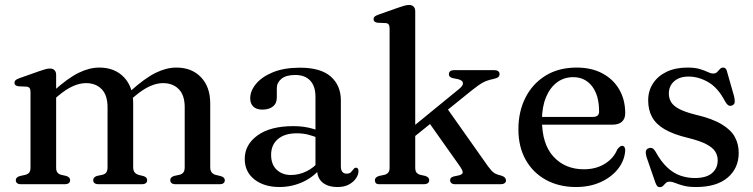

<svg xmlns="http://www.w3.org/2000/svg" viewBox="-20 -758 3100 790"><path d="M211 -450V-68.5Q211 -55 216 -48.5Q221 -42 230.5 -39L253 -34Q268.5 -28.5 268.5 -17Q268.5 0 245.5 0H67Q55.5 0 50.2 -4.5Q45 -9 45 -16.5Q45 -22.5 49 -26.8Q53 -31 61.5 -33.5L85.5 -39Q95.5 -42 100.5 -48.5Q105.5 -55 105.5 -68.5V-379.5Q105.5 -390.5 101.8 -395.5Q98 -400.5 89.5 -401.5L55.5 -403Q47 -404.5 43.2 -408Q39.5 -411.5 39.5 -417Q39.5 -423.5 43.8 -427.8Q48 -432 59 -436L142.5 -465.5Q158 -471 167.8 -473.5Q177.5 -476 185.5 -476Q198 -476 204.5 -469Q211 -462 211 -450ZM196.5 -344 177 -363.5 199 -382.5Q259 -436.5 303.2 -458.2Q347.5 -480 388.5 -480Q452 -480 490 -440.2Q528 -400.5 528 -332.5V-70.5Q528 -56 533.8 -49Q539.5 -42 550 -38.5L570.5 -33.5Q585.5 -28.5 585.5 -17Q585.5 0 563 0H386.5Q363.5 0 363.5 -17Q363.5 -28.5 378.5 -34L402 -39Q413 -42 417.8 -49.2Q422.5 -56.5 422.5 -70.5V-316.5Q422.5 -366.5 398.2 -391.2Q374 -416 333.5 -416Q308 -416 279.5 -403.2Q251 -390.5 218 -362.5ZM513.5 -344 494.5 -363.5 516 -382.5Q576 -436.5 620.2 -458.2Q664.5 -480 705.5 -480Q769 -480 807 -440.2Q845 -400.5 845 -332.5V-70.5Q845 -56 850.8 -48.8Q856.5 -41.5 867 -38.5L888 -33.5Q896.5 -31 900.8 -26.8Q905 -22.5 905 -16.5Q905 -9 899.8 -4.5Q894.5 0 882.5 0H703.5Q680.5 0 680.5 -17Q680.5 -28.5 696 -34L719 -39Q730 -42 735 -49.2Q740 -56.5 740 -70.5V-316.5Q740 -366.5 715.5 -391.2Q691 -416 650.5 -416Q625 -416 596.5 -403.2Q568 -390.5 535 -362.5Z M1284.5 -61.5V-71.5L1278 -74.5V-360Q1278 -403.5 1256.2 -426.5Q1234.5 -449.5 1195 -449.5Q1157 -449.5 1138 -433.8Q1119 -418 1119 -396V-357Q1119 -332.5 1103 -319.8Q1087 -307 1059.5 -307Q1035 -307 1022.2 -319.5Q1009.5 -332 1009.5 -353.5Q1009.5 -384 1033.5 -413Q1057.5 -442 1103.2 -460.8Q1149 -479.5 1214.5 -479.5Q1299.5 -479.5 1341 -443Q1382.5 -406.5 1382.5 -345V-74.5Q1382.5 -58 1388.8 -50.8Q1395 -43.5 1406 -43.5Q1418 -43.5 1423.5 -49Q1429 -54.5 1433 -60Q1435.5 -63.5 1438 -65.8Q1440.5 -68 1444.5 -68Q1450 -68 1452.5 -64.2Q1455 -60.5 1455 -54Q1455 -39.5 1445 -24.5Q1435 -9.5 1416 1Q1397 11.5 1369 11.5Q1329.5 11.5 1307 -7.2Q1284.5 -26 1284.5 -61.5ZM987 -104Q987 -163 1039.8 -201Q1092.5 -239 1186.5 -239Q1220.5 -239 1249 -232.8Q1277.5 -226.5 1299 -216.5L1291 -189.5Q1270.5 -198 1248.8 -203.8Q1227 -209.5 1201 -209.5Q1151.5 -209.5 1123.5 -185.8Q1095.5 -162 1095.5 -121Q1095.5 -81 1118.5 -59.5Q1141.5 -38 1177 -38Q1210 -38 1241 -53Q1272 -68 1294 -96L1304.5 -73Q1275 -32.5 1228.5 -10.5Q1182 11.5 1130 11.5Q1066.5 11.5 1026.8 -19.8Q987 -51 987 -104Z M1542 0Q1530.5 0 1526.5 -4.5Q1522.5 -9 1522.5 -16.5Q1522.5 -22.5 1526.5 -26.8Q1530.5 -31 1539.5 -34L1563 -39Q1573 -42 1578 -48.5Q1583 -55 1583 -68.5V-641Q1583 -652 1579.2 -657.2Q1575.5 -662.5 1567 -663L1533 -664.5Q1524.5 -666 1520.8 -669.5Q1517 -673 1517 -679Q1517 -685.5 1521.2 -689.5Q1525.5 -693.5 1536.5 -697.5L1620 -727Q1635.5 -732.5 1645.2 -735Q1655 -737.5 1663 -737.5Q1675.5 -737.5 1682 -730.5Q1688.5 -723.5 1688.5 -711.5V-68.5Q1688.5 -55 1693.5 -48.5Q1698.5 -42 1708 -39L1730.5 -34Q1746 -28.5 1746 -17Q1746 0 1723 0ZM1655 -217 1869 -392Q1886.5 -406 1884.8 -417Q1883 -428 1863.5 -432.5L1843 -436.5Q1834 -439 1830.5 -442.8Q1827 -446.5 1827 -453Q1827 -461 1832.8 -465.2Q1838.5 -469.5 1849 -469.5H2013.5Q2023.5 -469.5 2029.5 -465.2Q2035.5 -461 2035.5 -453.5Q2035.5 -446 2030.5 -441.2Q2025.5 -436.5 2010 -433Q1985 -428 1967.2 -418.5Q1949.5 -409 1921 -386L1665.5 -180ZM1812 -323 1988.5 -73Q2002.5 -54 2012.5 -47Q2022.5 -40 2042.5 -35.5Q2053 -32 2057.5 -27Q2062 -22 2062 -15.5Q2062 -8.5 2056 -4.2Q2050 0 2040 0H1852Q1843 0 1837.5 -4.5Q1832 -9 1832 -16Q1832 -22 1835.2 -25.8Q1838.5 -29.5 1847 -32L1866 -36Q1882.5 -39.5 1883.8 -47.8Q1885 -56 1870 -77L1739.5 -261.5Z M2552.5 -292Q2552.5 -269.5 2539 -257.2Q2525.5 -245 2499.5 -245H2180V-277H2420Q2445 -277 2445 -299Q2445 -366 2416 -403.2Q2387 -440.5 2338.5 -440.5Q2300.5 -440.5 2271.8 -419Q2243 -397.5 2226.5 -357.8Q2210 -318 2210 -264Q2210 -164.5 2257.8 -113Q2305.5 -61.5 2382.5 -61.5Q2432 -61.5 2468.5 -84Q2505 -106.5 2520 -143.5Q2526.5 -151.5 2530.8 -154.8Q2535 -158 2540 -158Q2546.5 -158 2549.8 -152Q2553 -146 2552.5 -138Q2549.5 -97 2522.8 -63Q2496 -29 2451.5 -8.8Q2407 11.5 2350 11.5Q2280 11.5 2226.2 -18Q2172.5 -47.5 2142.8 -100.8Q2113 -154 2113 -226Q2113 -299 2142 -356.2Q2171 -413.5 2224.8 -446.8Q2278.5 -480 2352.5 -480Q2414 -480 2458.8 -456Q2503.5 -432 2528 -389.8Q2552.5 -347.5 2552.5 -292Z M2813 -443Q2775.5 -443 2753.8 -423.5Q2732 -404 2732 -373Q2732 -354 2741 -338.5Q2750 -323 2773.5 -310.2Q2797 -297.5 2840.5 -286.5Q2909.5 -270.5 2948.5 -247.2Q2987.5 -224 3003.5 -194.5Q3019.5 -165 3019.5 -129.5Q3019.5 -66 2974 -27.2Q2928.5 11.5 2843.5 11.5Q2812.5 11.5 2792.2 6Q2772 0.5 2758.8 -5Q2745.5 -10.5 2735.5 -10.5Q2725 -10.5 2719.5 -5Q2714 0.5 2708.8 6.2Q2703.5 12 2695 12Q2688 12 2684.2 7.8Q2680.5 3.5 2676.5 -7L2640 -112.5Q2636 -126 2637.5 -135.2Q2639 -144.5 2648.5 -148Q2657.5 -151.5 2664.5 -147.8Q2671.5 -144 2677 -134.5Q2699.5 -93.5 2725 -69.5Q2750.5 -45.5 2779.2 -35.5Q2808 -25.5 2838.5 -25.5Q2886 -25.5 2909.5 -45.5Q2933 -65.5 2933 -98.5Q2933 -118 2923 -134.2Q2913 -150.5 2886.5 -164.5Q2860 -178.5 2811.5 -190.5Q2750.5 -205 2714.5 -226.2Q2678.5 -247.5 2662.8 -276.8Q2647 -306 2647 -345Q2647 -384.5 2667 -415Q2687 -445.5 2723.2 -462.8Q2759.5 -480 2808.5 -480Q2839.5 -480 2859.2 -474Q2879 -468 2891.8 -461.8Q2904.5 -455.5 2914.5 -455.5Q2925 -455.5 2931 -461.8Q2937 -468 2942.2 -474Q2947.5 -480 2956 -480Q2961.5 -480 2965.8 -475.8Q2970 -471.5 2972 -461.5L3000.5 -361.5Q3004 -347 3003 -337.5Q3002 -328 2992 -324Q2983 -320.5 2976.2 -325.2Q2969.5 -330 2962.5 -342.5Q2934 -397 2894.2 -420Q2854.5 -443 2813 -443Z"/></svg>

Font: Fraunces
Style: Regular
Weight: 400
Version: Version 1.000;[b76b70a41]